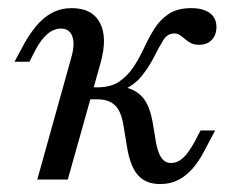

<svg xmlns="http://www.w3.org/2000/svg" viewBox="-20 -446 592 477"><path d="M378.2 11.3Q342.7 11.3 323.4 -10.1Q304 -31.5 296 -78.2L287.1 -132.3Q283.1 -158.1 275 -172.2Q266.9 -186.3 254 -192.7Q241.1 -199.2 222.6 -199.2H184.7L192.7 -229H221Q255.6 -229 276.6 -243.5Q297.6 -258.1 312.1 -280.2Q326.6 -302.4 338.3 -327.8Q350 -353.2 364.1 -375.4Q378.2 -397.6 399.6 -411.7Q421 -425.8 454.8 -425.8Q484.7 -425.8 501.2 -413.7Q517.7 -401.6 517.7 -379Q517.7 -358.9 506 -346.8Q494.4 -334.7 474.2 -334.7Q462.9 -334.7 454.8 -338.7Q446.8 -342.7 440.3 -348.4Q433.9 -354 427.4 -358.5Q421 -362.9 412.9 -362.9Q396 -362.9 385.5 -346Q375 -329 362.9 -304.8Q350.8 -280.6 331.9 -256.9Q312.9 -233.1 279 -219.4L288.7 -229.8Q319.4 -222.6 335.9 -202.4Q352.4 -182.3 359.7 -139.5L367.7 -91.1Q372.6 -65.3 381.5 -53.2Q390.3 -41.1 404.8 -41.1Q421 -41.1 434.7 -53.6Q448.4 -66.1 462.9 -92.7L478.2 -121.8H514.5L487.1 -70.2Q475 -46.8 459.3 -28.2Q443.5 -9.7 423.4 0.8Q403.2 11.3 378.2 11.3ZM72.6 0 156.5 -300.8Q166.9 -336.3 159.7 -355.6Q152.4 -375 131.5 -375Q113.7 -375 98 -361.7Q82.3 -348.4 68.5 -322.6L53.2 -292.7H16.1L34.7 -327.4Q50.8 -358.1 69 -380.2Q87.1 -402.4 109.3 -414.1Q131.5 -425.8 158.1 -425.8Q208.9 -425.8 228.2 -389.5Q247.6 -353.2 229.8 -289.5L148.4 0Z"/></svg>

Font: Playfair 9pt
Style: Italic
Weight: 400
Italic angle: -15.6°
Designer: Claus Eggers Sørensen
Foundry: Claus Eggers Sørensen
Version: Version 2.001;gftools[0.9.30]